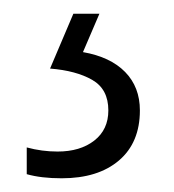

<svg xmlns="http://www.w3.org/2000/svg" viewBox="-20 -20 254 280"><path d="M184 141Q184 188 153.5 214Q123 240 70 240Q40 240 19 234V195Q41 201 64 201Q97 201 117.5 185Q138 169 138 141Q138 110 114.5 96.5Q91 83 53 80L87 0H125L101 56Q141 63 162.5 85Q184 107 184 141Z"/></svg>

Font: Noto Sans Malayalam ExtraCondensed Light
Style: Regular
Weight: 300
Width: 2
Designer: Jelle Bosma - Monotype Design Team
Foundry: Monotype Imaging Inc.
Version: Version 2.104; ttfautohint (v1.8.4.7-5d5b)